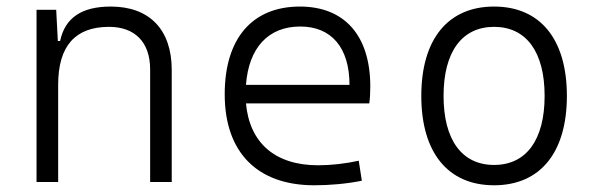

<svg xmlns="http://www.w3.org/2000/svg" viewBox="-20 -547 1798 577"><path d="M431.2 0H496.1V-336.9C496.1 -458 429.2 -527.3 313 -527.3C225.1 -527.3 175.3 -493.2 160.6 -423.8H153.8L148.9 -517.6H89.8V0H154.8V-292.5C154.8 -409.2 206.5 -466.3 307.6 -466.3C385.3 -466.3 431.2 -420.4 431.2 -338.4Z M924.3 9.8C970.7 9.8 1022 5.4 1067.4 -3.9L1058.1 -64C1018.6 -55.2 974.6 -50.3 936 -50.3C807.1 -50.3 730 -117.2 719.2 -236.3H1089.8C1091.8 -250 1092.8 -268.1 1092.8 -287.1C1092.8 -440.4 1015.1 -527.3 881.3 -527.3C737.8 -527.3 655.3 -431.2 655.3 -263.7C655.3 -89.4 752.9 9.8 924.3 9.8ZM719.2 -292C727.5 -403.3 786.1 -467.3 882.3 -467.3C976.1 -467.3 1030.3 -403.8 1030.3 -292Z M1464.8 9.8C1603 9.8 1683.6 -87.9 1683.6 -258.8C1683.6 -429.7 1603 -527.3 1464.8 -527.3C1326.7 -527.3 1246.1 -429.7 1246.1 -258.8C1246.1 -87.9 1326.7 9.8 1464.8 9.8ZM1464.8 -51.3C1368.2 -51.3 1313 -126.5 1313 -258.8C1313 -391.1 1368.2 -466.3 1464.8 -466.3C1561.5 -466.3 1616.7 -391.1 1616.7 -258.8C1616.7 -126.5 1561.5 -51.3 1464.8 -51.3Z"/></svg>

Font: Cascadia Mono Light
Style: Regular
Weight: 300
Monospace: yes
Designer: Aaron Bell
Foundry: Saja Typeworks
Version: Version 2404.023